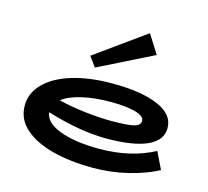

<svg xmlns="http://www.w3.org/2000/svg" viewBox="-116 -954 1198 1104"><g transform="rotate(15 483.0 -402.5)"><path d="M909 -75Q837 -36 735.5 -11Q634 14 525 14Q394 14 288 -13Q182 -40 119 -95Q56 -150 56 -232Q56 -306 112.5 -363.5Q169 -421 272 -452.5Q375 -484 511 -484Q684 -484 783.5 -441.5Q883 -399 883 -318Q883 -244 800 -206.5Q717 -169 556 -169Q402 -169 202 -230Q207 -170 298 -135.5Q389 -101 532 -101Q720 -101 860 -176ZM243 -312Q321 -293 406 -283.5Q491 -274 559 -274Q655 -274 693 -283.5Q731 -293 731 -320Q731 -348 677 -363.5Q623 -379 526 -379Q437 -379 361 -362Q285 -345 243 -312ZM389 -546 714 -708 644 -819 346 -605Z"/></g></svg>

Font: BioRhyme Expanded ExtraBold
Style: Regular
Weight: 800
Width: 7
Designer: Aoife Mooney
Foundry: Aoife Mooney Type
Version: Version 1.001